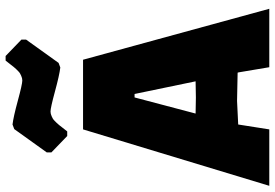

<svg xmlns="http://www.w3.org/2000/svg" viewBox="-164 -792 956 667"><g transform="rotate(-90 313.5 -458.0)"><path d="M453 -916 510 -861V-845L429 -732L413 -726Q387 -729 330 -744.5Q273 -760 260 -760Q256 -760 252 -759Q248 -758 243.5 -756Q239 -754 235.5 -752Q232 -750 227.5 -745.5Q223 -741 220.5 -738.5Q218 -736 213 -730Q208 -724 206 -721Q204 -718 198.5 -711.5Q193 -705 191 -702H175L118 -757V-773L199 -886L215 -892Q241 -889 298 -873.5Q355 -858 368 -858Q372 -858 376 -859Q380 -860 384.5 -862Q389 -864 392.5 -866Q396 -868 400.5 -872.5Q405 -877 407.5 -879.5Q410 -882 415 -888Q420 -894 422 -897Q424 -900 429.5 -906.5Q435 -913 437 -916ZM440 -647 617 0H414L396 -107L395 -110L297 -112L215 -108L198 0H2L198 -647ZM309 -468 253 -256 309 -255 365 -256 321 -468Z"/></g></svg>

Font: Alegreya Sans SC Black
Style: Regular
Weight: 900
Designer: Juan Pablo del Peral
Foundry: Huerta Tipografica
Version: Version 2.007